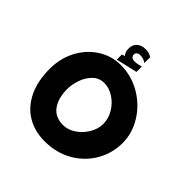

<svg xmlns="http://www.w3.org/2000/svg" viewBox="-184 -828 968 968"><g transform="rotate(45 300.0 -343.5)"><path d="M37.5 -275.5Q37.5 -351 70.2 -412.2Q103 -473.5 158 -508.2Q213 -543 277 -543Q354.5 -543 420 -504.5Q485.5 -466 524 -403.2Q562.5 -340.5 562.5 -271.5Q562.5 -199 526.8 -136.5Q491 -74 426 -36.5Q361 1 277 1Q207 1 153 -31Q99 -63 68.2 -125.5Q37.5 -188 37.5 -275.5ZM425.5 -270Q425.5 -308 404.8 -342.8Q384 -377.5 351 -398.8Q318 -420 283.5 -420Q246 -420 220.8 -394.2Q195.5 -368.5 183.8 -332.8Q172 -297 172 -266.5Q172 -201 200.5 -161.8Q229 -122.5 286 -122.5Q320 -122.5 352.5 -144.2Q385 -166 405.2 -200.5Q425.5 -235 425.5 -270ZM244 -584.5 260 -589Q246.5 -604 246.5 -628.5Q246.5 -657.5 264.2 -672.8Q282 -688 310.5 -688Q324 -688 334.2 -684.8Q344.5 -681.5 354.5 -675V-633.5Q337 -647.5 312 -647.5Q300.5 -647.5 293.5 -641.8Q286.5 -636 286.5 -627Q286.5 -604.5 315 -604.5Q331.5 -604.5 358 -612V-574L244 -547.5Z"/></g></svg>

Font: JuliaMono ExtraBold
Style: Italic
Weight: 800
Italic angle: -9°
Monospace: yes
Designer: cormullion
Foundry: corm
Version: Version 0.057; ttfautohint (v1.8.4)